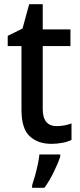

<svg xmlns="http://www.w3.org/2000/svg" viewBox="-20 -680 385 921"><path d="M252 -75Q270 -75 289 -78.5Q308 -82 323 -88V-9Q306 0 280 5Q254 10 226 10Q163 10 123 -26Q83 -62 83 -154V-459H17V-508L88 -543L120 -660H185V-539H318V-459H185V-157Q185 -75 252 -75ZM269 71Q259 102 238 145Q217 188 193 221H134V209Q140 191 147.5 164.5Q155 138 161 110Q167 82 169 61H269Z"/></svg>

Font: Noto Sans Telugu SemiCondensed Medium
Style: Regular
Weight: 500
Width: 4
Designer: Jelle Bosma - Monotype Design Team
Foundry: Monotype Imaging Inc.
Version: Version 2.005; ttfautohint (v1.8.4.7-5d5b)